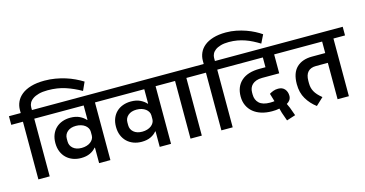

<svg xmlns="http://www.w3.org/2000/svg" viewBox="-118 -1416 3709 1952"><g transform="rotate(-15 1736.5 -439.5)"><path d="M103 -607H-20V-698H104V-730Q104 -775 122.5 -815.5Q141 -856 179.5 -887Q218 -918 278 -936Q338 -954 421 -954Q480 -954 535 -944.5Q590 -935 639.5 -919.5Q689 -904 733 -883Q777 -862 814 -839L774 -751Q698 -795 614.5 -823Q531 -851 427 -851Q373 -851 334 -840.5Q295 -830 270 -812.5Q245 -795 233.5 -773Q222 -751 222 -728V-698H345V-607H222V0H103Z M742 -163H737Q714 -134 674.5 -115.5Q635 -97 580 -97Q534 -97 495 -111.5Q456 -126 427 -153.5Q398 -181 381.5 -221Q365 -261 365 -312Q365 -362 381 -401Q397 -440 425.5 -467Q454 -494 493 -508Q532 -522 577 -522Q634 -522 674 -502.5Q714 -483 737 -456H742V-607H305V-698H983V-607H861V0H742ZM612 -195Q640 -195 664.5 -202.5Q689 -210 706 -223Q723 -236 733 -253.5Q743 -271 743 -291V-331Q743 -351 733 -368.5Q723 -386 706 -399Q689 -412 664.5 -419.5Q640 -427 612 -427Q555 -427 522 -398.5Q489 -370 489 -326V-296Q489 -252 522 -223.5Q555 -195 612 -195Z M1380 -163H1375Q1352 -134 1312.5 -115.5Q1273 -97 1218 -97Q1172 -97 1133 -111.5Q1094 -126 1065 -153.5Q1036 -181 1019.5 -221Q1003 -261 1003 -312Q1003 -362 1019 -401Q1035 -440 1063.5 -467Q1092 -494 1131 -508Q1170 -522 1215 -522Q1272 -522 1312 -502.5Q1352 -483 1375 -456H1380V-607H943V-698H1621V-607H1499V0H1380ZM1250 -195Q1278 -195 1302.5 -202.5Q1327 -210 1344 -223Q1361 -236 1371 -253.5Q1381 -271 1381 -291V-331Q1381 -351 1371 -368.5Q1361 -386 1344 -399Q1327 -412 1302.5 -419.5Q1278 -427 1250 -427Q1193 -427 1160 -398.5Q1127 -370 1127 -326V-296Q1127 -252 1160 -223.5Q1193 -195 1250 -195Z M1704 -607H1581V-698H1946V-607H1823V0H1704Z M2029 -607H1906V-698H2030V-733Q2030 -776 2047.5 -815.5Q2065 -855 2101.5 -885Q2138 -915 2195 -932.5Q2252 -950 2330 -950Q2385 -950 2437.5 -939.5Q2490 -929 2536.5 -912.5Q2583 -896 2622.5 -875.5Q2662 -855 2692 -834L2649 -747Q2613 -769 2577 -787.5Q2541 -806 2502.5 -819.5Q2464 -833 2422.5 -840.5Q2381 -848 2333 -848Q2283 -848 2247.5 -837.5Q2212 -827 2190 -810.5Q2168 -794 2158 -773Q2148 -752 2148 -731V-698H2271V-607H2148V0H2029Z M2669 -13 2656 -61Q2638 -57 2618 -55.5Q2598 -54 2578 -54Q2517 -54 2467 -69.5Q2417 -85 2381.5 -114.5Q2346 -144 2326.5 -186Q2307 -228 2307 -281Q2307 -385 2373.5 -444.5Q2440 -504 2567 -504H2628V-607H2231V-698H2862V-607H2747V-408H2567Q2531 -408 2505 -398.5Q2479 -389 2462.5 -373.5Q2446 -358 2438 -337Q2430 -316 2430 -292V-270Q2430 -212 2467 -178Q2504 -144 2580 -144Q2609 -144 2627 -147L2602 -231Q2619 -242 2642.5 -251Q2666 -260 2695 -260Q2740 -260 2764 -231.5Q2788 -203 2788 -161Q2788 -114 2741 -87L2762 -41L2793 45L2700 75Z M3031 12Q2969 -34 2930 -99.5Q2891 -165 2891 -255Q2891 -372 2950 -429Q3009 -486 3113 -486H3252V-607H2822V-698H3493V-607H3371V0H3252V-383H3127Q3071 -383 3042 -351.5Q3013 -320 3013 -257V-233Q3013 -208 3018 -186.5Q3023 -165 3034 -144.5Q3045 -124 3063.5 -103.5Q3082 -83 3109 -61L3031 12Z"/></g></svg>

Font: IBM Plex Sans Devanagari SemiBold
Style: Regular
Weight: 600
Designer: Mike Abbink, Paul van der Laan, Pieter van Rosmalen, Erin McLaughlin
Foundry: Bold Monday
Version: Version 1.1